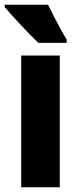

<svg xmlns="http://www.w3.org/2000/svg" viewBox="-38 -786 323 806"><path d="M213 0H51V-553H213ZM164 -766Q173 -747 188 -717.5Q203 -688 218 -661Q233 -634 242 -620V-606H123Q111 -617 91.5 -637Q72 -657 50.5 -680Q29 -703 10.5 -723.5Q-8 -744 -18 -756V-766Z"/></svg>

Font: Noto Sans Malayalam ExtraCondensed Black
Style: Regular
Weight: 900
Width: 2
Designer: Jelle Bosma - Monotype Design Team
Foundry: Monotype Imaging Inc.
Version: Version 2.104; ttfautohint (v1.8.4.7-5d5b)